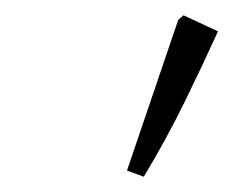

<svg xmlns="http://www.w3.org/2000/svg" viewBox="-20 -763 305 251"><path d="M168 -532 146 -540 213 -737 220 -743 265 -722Q245 -678 221.5 -630Q198 -582 168 -532Z"/></svg>

Font: Piazzolla 8pt ExtraLight
Style: Italic
Weight: 250
Italic angle: -11.3°
Designer: Juan Pablo del Peral
Foundry: Huerta Tipografica
Version: Version 2.001